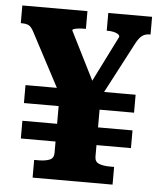

<svg xmlns="http://www.w3.org/2000/svg" viewBox="-52 -755 663 799"><g transform="rotate(5 280.0 -355.0)"><path d="M51 -381H511V-306H51ZM51 -232H511V-158H51ZM196 -375H367V-110Q367 -88 385 -81Q403 -74 430 -74H448V0H114V-74H133Q160 -74 178 -81Q196 -88 196 -110ZM352 -329 209 -330 63 -606Q53 -625 42.5 -630.5Q32 -636 14 -636H9V-710H281V-636H271Q259 -636 248.5 -634.5Q238 -633 231.5 -631Q225 -629 225 -625L347 -382L302 -375L422 -615Q422 -622 415 -626.5Q408 -631 397 -633.5Q386 -636 373 -636H368V-710H551V-636H547Q529 -636 516 -626.5Q503 -617 490 -592Z"/></g></svg>

Font: Roboto Serif SemiCondensed
Style: Bold
Weight: 700
Width: 4
Designer: Greg Gazdowicz
Foundry: Commercial Type
Version: Version 1.007